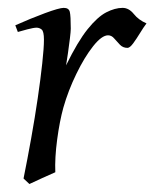

<svg xmlns="http://www.w3.org/2000/svg" viewBox="-20 -440 385 478"><path d="M344.7 -381.8Q337.4 -372.1 328.6 -357.7Q319.8 -343.3 311.5 -332Q303.2 -320.8 297.4 -320.8Q286.1 -320.8 278.6 -328.6Q271 -336.4 264.4 -344.2Q257.8 -352.1 249 -352.1Q233.4 -352.1 211.9 -325Q190.4 -297.9 170.2 -256.3Q149.9 -214.8 137.7 -171.9Q128.4 -138.2 122.3 -92.5Q116.2 -46.9 117.7 -11.2Q106.9 -6.3 85.4 3.2Q64 12.7 53.2 18.1L38.6 4.4Q48.3 -43.5 57.6 -95.5Q66.9 -147.5 74 -195.8Q81.1 -244.1 85.2 -282.5Q89.4 -320.8 89.4 -341.3Q89.4 -361.8 83.7 -366.5Q78.1 -371.1 70.8 -371.1Q64 -371.1 47.9 -366.9Q31.7 -362.8 24.4 -360.4L18.1 -377Q56.2 -394 91.8 -407.2Q127.4 -420.4 138.7 -420.4Q151.4 -420.4 153.8 -410.4Q156.2 -400.4 156.2 -368.7Q156.2 -362.3 154.1 -344.7Q151.9 -327.1 149.2 -307.9Q146.5 -288.6 144.5 -277.3Q173.3 -336.4 198 -367.2Q222.7 -397.9 244.4 -409.2Q266.1 -420.4 285.2 -420.4Q300.8 -420.4 313 -405.3Q325.2 -390.1 344.7 -381.8Z"/></svg>

Font: Dai Banna SIL Light
Style: Italic
Weight: 300
Italic angle: -11°
Designer: Victor Gaultney
Foundry: SIL International
Version: Version 4.000